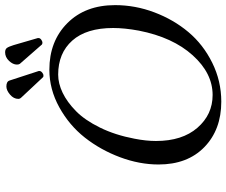

<svg xmlns="http://www.w3.org/2000/svg" viewBox="-87 -783 880 746"><g transform="rotate(-90 353.0 -410.0)"><path d="M436 -624Q401.9 -624 365.7 -606.7Q329.6 -589.4 294.4 -554.9Q259.3 -520.5 230.2 -461.4Q201.2 -402.3 187 -327.1Q178.2 -282.2 178.2 -244.1Q178.2 -142.1 229.5 -83Q280.8 -23.9 356.9 -23.9Q441.4 -23.9 511.2 -101.3Q581.1 -178.7 606.9 -310.1Q617.2 -365.7 617.2 -410.2Q617.2 -514.2 568.4 -569.1Q519.5 -624 436 -624ZM706.1 -402.8Q706.1 -324.7 678 -250.2Q649.9 -175.8 601.6 -118.2Q553.2 -60.5 482.2 -25.4Q411.1 9.8 331.1 9.8Q222.2 9.8 154.5 -55.9Q86.9 -121.6 86.9 -233.9Q86.9 -308.1 115.2 -383.8Q143.6 -459.5 191.4 -520.3Q239.3 -581.1 309.1 -619.6Q378.9 -658.2 455.1 -658.2Q565.9 -658.2 636 -588.4Q706.1 -518.6 706.1 -402.8ZM341.8 -778.8Q341.8 -796.9 358.4 -811Q375 -825.2 390.1 -825.2Q409.2 -825.2 413.1 -813L450.2 -699.2V-696.8Q450.2 -691.4 444.3 -686.3Q438.5 -681.2 432.1 -681.2Q426.8 -681.2 425.8 -683.1L347.2 -767.1Q341.8 -772.5 341.8 -778.8ZM560.1 -685.1Q557.1 -685.1 553.2 -687L478 -772.9Q475.1 -777.3 475.1 -784.2Q475.1 -799.8 489.5 -814.9Q503.9 -830.1 522.9 -830.1Q534.7 -830.1 539.8 -823Q544.9 -815.9 550.8 -796.9L578.1 -703.1V-700.2Q578.1 -694.3 571.8 -689.7Q565.4 -685.1 560.1 -685.1Z"/></g></svg>

Font: Common Serif SemiBold
Style: Italic
Weight: 600
Italic angle: -12°
Designer: Philipp H. Poll, Khaled Hosny
Foundry: Stefan Peev, Context Ltd.
Version: Version 1.026